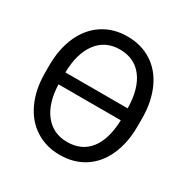

<svg xmlns="http://www.w3.org/2000/svg" viewBox="-164 -869 1009 1027"><g transform="rotate(30 340.0 -356.0)"><path d="M622.1 -332.5Q622.1 -228.5 587.2 -150.9Q552.2 -73.2 487.8 -31.7Q423.3 9.8 336.9 9.8Q252.9 9.8 188 -31.5Q123 -72.8 87.2 -149.2Q51.3 -225.6 50.3 -326.2V-377.4Q50.3 -480 85.9 -558.6Q121.6 -637.2 186.8 -679Q252 -720.7 335.9 -720.7Q421.4 -720.7 485.8 -679.7Q550.3 -638.7 585.7 -561.8Q621.1 -484.9 622.1 -383.8ZM335.9 -640.1Q247.1 -640.1 196.3 -573Q145.5 -505.9 143.6 -387.7H528.3Q526.4 -508.8 476.1 -574.5Q425.8 -640.1 335.9 -640.1ZM336.9 -69.8Q425.8 -69.8 475.1 -132.3Q524.4 -194.8 528.3 -314H143.6Q147.5 -198.7 199 -134.3Q250.5 -69.8 336.9 -69.8Z"/></g></svg>

Font: Roboto-o
Style: o-Regular
Weight: 400
Designer: Google
Version: Version 2.134; 2016; ttfautohint (v1.6)